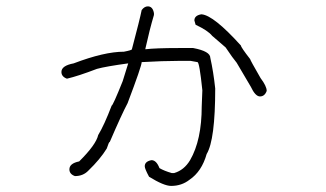

<svg xmlns="http://www.w3.org/2000/svg" viewBox="-20 -450 1040 612"><path d="M451.2 -429.7Q466.8 -429.7 470.7 -408.2V-402.3Q457 -356.4 443.4 -294.9V-293Q477.1 -296.9 548.8 -296.9H595.7Q650.4 -286.6 650.4 -265.6Q660.2 -221.7 666 -168Q666 -3.9 638.7 41Q623 96.7 584 123Q559.1 142.6 525.4 142.6Q502.4 142.6 455.1 113.3Q441.4 87.9 441.4 80.1Q441.4 64.5 462.9 60.5Q478.5 60.5 488.3 85.9Q503.4 94.7 527.3 101.6H535.2Q566.9 92.3 585.9 60.5Q623 -3.4 623 -111.3Q623 -116.2 625 -162.1Q615.7 -252 609.4 -252Q606.9 -252 587.9 -255.9H546.9Q500 -255.9 431.6 -252Q431.6 -239.7 386.7 -121.1Q367.7 -85.4 330.1 2Q327.1 2 320.3 23.4Q299.3 57.6 261.7 93.8Q245.1 111.3 218.8 111.3Q201.2 105 201.2 89.8Q201.2 70.8 232.4 64.5Q286.1 11.2 293 -19.5Q312.5 -51.8 335.9 -113.3Q339.8 -113.3 371.1 -191.4L388.7 -248Q317.4 -238.3 289.1 -230.5Q229 -207.5 193.4 -199.2Q175.8 -205.6 175.8 -220.7Q175.8 -240.7 214.8 -248Q312.5 -285.2 375 -285.2Q400.4 -290 400.4 -293Q425.8 -388.7 431.6 -418Q440.4 -429.7 451.2 -429.7ZM621.1 -404.3H623Q661.1 -400.9 748 -304.7Q748 -299.3 777.3 -261.7Q777.3 -258.8 810.5 -201.2Q830.1 -175.3 830.1 -160.2Q823.7 -142.6 808.6 -142.6Q793.9 -142.6 779.3 -173.8L734.4 -250Q722.7 -263.7 699.2 -298.8L656.2 -335.9Q643.1 -352.5 603.5 -371.1L599.6 -384.8Q599.6 -400.4 621.1 -404.3Z"/></svg>

Font: CEF Fonts CJK
Style: Regular
Weight: 400
Designer: PartyBoss (派对大魔王)
Version: Release 2.25